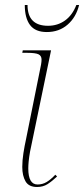

<svg xmlns="http://www.w3.org/2000/svg" viewBox="-20 -737 336 767"><path d="M128 10Q95 10 82 -12.5Q69 -35 69 -70Q69 -96 73.5 -125Q78 -154 84 -181L144 -479Q145 -485 145.5 -490Q146 -495 146 -499Q146 -514 134 -520Q122 -526 88 -526H69L71 -536H184L100 -131Q96 -108 94.5 -92Q93 -76 93 -64Q93 0 130 0Q150 0 166.5 -10Q183 -20 201 -39L208 -32Q188 -13 170 -1.5Q152 10 128 10ZM167 -609Q121 -609 100 -637Q79 -665 79 -717H90Q90 -634 172 -634Q210 -634 239.5 -655Q269 -676 285 -717H296Q284 -668 250 -638.5Q216 -609 167 -609Z"/></svg>

Font: Noto Serif Display SemiCondensed Thin
Style: Italic
Weight: 100
Width: 4
Italic angle: -12°
Designer: Monotype Design Team
Foundry: Monotype Imaging Inc.
Version: Version 2.009